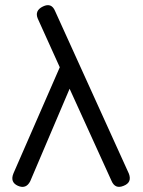

<svg xmlns="http://www.w3.org/2000/svg" viewBox="-20 -722 551 742"><path d="M126 -650Q113 -681 146 -697Q179 -713 193 -679L478 -51Q491 -17 458 -4Q425 10 411 -23L249 -379L97 -22Q81 10 49 -4Q18 -18 32 -52L211 -462Z"/></svg>

Font: Jura SemiBold
Style: Regular
Weight: 600
Designer: Daniel Johnson, Alexei Vanyashin
Foundry: Daniel Johnson
Version: Version 5.103